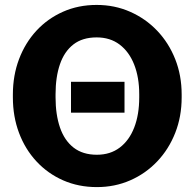

<svg xmlns="http://www.w3.org/2000/svg" viewBox="-20 -741 776 771"><path d="M369.1 10.3Q295.4 10.3 233.6 -16.8Q171.9 -43.9 126.5 -92.8Q81.1 -141.6 56.4 -207.3Q31.7 -272.9 31.7 -350.1V-361.3Q31.7 -438 56.4 -503.4Q81.1 -568.8 126.2 -617.7Q171.4 -666.5 232.9 -693.8Q294.4 -721.2 368.2 -721.2Q440.4 -721.2 502.4 -693.8Q564.5 -666.5 611.1 -617.7Q657.7 -568.8 683.6 -503.4Q709.5 -438 709.5 -361.3V-350.1Q709.5 -272.9 683.6 -207.3Q657.7 -141.6 611.3 -92.8Q564.9 -43.9 502.9 -16.8Q440.9 10.3 369.1 10.3ZM369.1 -119.6Q422.9 -119.6 460.9 -148.4Q499 -177.2 519 -229Q539.1 -280.8 539.1 -350.1V-362.3Q539.1 -430.2 518.8 -481.7Q498.5 -533.2 460.4 -562Q422.4 -590.8 368.2 -590.8Q311 -590.8 274.7 -562.5Q238.3 -534.2 220.7 -482.9Q203.1 -431.6 203.1 -362.3V-350.1Q203.1 -280.8 220.9 -228.8Q238.8 -176.8 275.6 -148.2Q312.5 -119.6 369.1 -119.6ZM265.1 -288.6V-412.6H480V-288.6Z"/></svg>

Font: Roboto Slab LO Black
Style: Regular
Weight: 900
Designer: Google
Version: Version 2.000